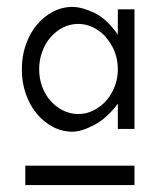

<svg xmlns="http://www.w3.org/2000/svg" viewBox="-20 -728 439 554"><path d="M368 -701V-356H320V-429Q289 -387 252 -367.5Q215 -348 189 -348Q159 -348 132.5 -362Q106 -376 86 -400Q66 -424 54.5 -457Q43 -490 43 -528Q43 -566 54.5 -599Q66 -632 86 -656Q106 -680 132.5 -694Q159 -708 189 -708Q216 -708 252 -691Q288 -674 320 -628V-701ZM53 -250H368V-194H53ZM284 -623Q248 -659 206 -659Q182 -659 161.5 -648.5Q141 -638 125.5 -620Q110 -602 101.5 -578Q93 -554 93 -528Q93 -502 101.5 -478.5Q110 -455 125.5 -437.5Q141 -420 161.5 -409.5Q182 -399 206 -399Q229 -399 250 -409.5Q271 -420 286.5 -437.5Q302 -455 311 -478.5Q320 -502 320 -528Q320 -581 285 -621Z"/></svg>

Font: Fundamental  Brigade Scvhlank
Style: Regular
Weight: 100
Designer: Peter Wiegel, original typeface by Arno Drescher 1935
Foundry: Peter Wiegel
Version: Version 0.000 2012 initial release